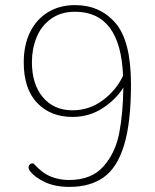

<svg xmlns="http://www.w3.org/2000/svg" viewBox="-20 -720 608 752"><path d="M493 -390Q493 -240 466 -151.5Q439 -63 386 -25.5Q333 12 252 12Q196 12 156.5 -6.5Q117 -25 98 -49Q92 -57 92 -64Q92 -72 97.5 -76.5Q103 -81 111 -80Q145 -42 179 -28.5Q213 -15 250 -15Q338 -15 385 -68Q432 -121 447 -199Q462 -277 463 -377Q434 -330 381.5 -296Q329 -262 264 -262Q178 -262 125.5 -317Q73 -372 73 -476Q73 -544 98 -594.5Q123 -645 168.5 -672.5Q214 -700 274 -700Q372 -700 432.5 -629.5Q493 -559 493 -390ZM462 -423Q452 -674 274 -674Q218 -674 179.5 -646Q141 -618 123 -573Q105 -528 105 -477Q105 -390 148 -339Q191 -288 264 -288Q329 -288 381.5 -326.5Q434 -365 462 -423Z"/></svg>

Font: Arima Madurai Thin
Style: Regular
Weight: 250
Designer: Joana Correia and Natanael Gama
Foundry: NDISCOVER
Version: Version 1.019; ttfautohint (v1.5) -l 7 -r 28 -G 50 -x 13 -D 